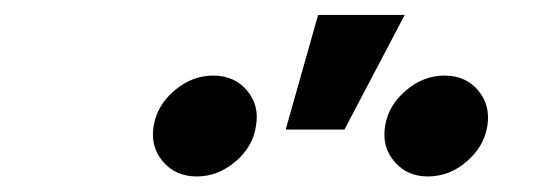

<svg xmlns="http://www.w3.org/2000/svg" viewBox="-20 -838 705 252"><path d="M541.5 -606.4Q514.2 -606.4 497.6 -626Q481 -645.5 485.4 -672.4Q489.7 -699.7 512.7 -719.2Q535.6 -738.8 563.5 -738.8Q591.3 -738.8 607.7 -719.2Q624 -699.7 619.6 -672.4Q615.2 -645.5 592.5 -626Q569.8 -606.4 541.5 -606.4ZM238.3 -606.4Q210.4 -606.4 193.8 -626Q177.2 -645.5 181.6 -672.4Q186 -699.7 209 -719.2Q231.9 -738.8 259.8 -738.8Q287.6 -738.8 304.2 -719.2Q320.8 -699.7 315.9 -672.4Q312 -645.5 289.1 -626Q266.1 -606.4 238.3 -606.4ZM355 -668 397.5 -818.4H511.2L432.1 -668Z"/></svg>

Font: Inter 28pt SemiBold
Style: Italic
Weight: 600
Italic angle: -9.3988°
Designer: Rasmus Andersson
Foundry: rsms
Version: Version 4.001;git-66647c0bb